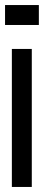

<svg xmlns="http://www.w3.org/2000/svg" viewBox="-32 -741 191 761"><path d="M-12 -642H122V-721H-12ZM94 0V-547H15V0Z"/></svg>

Font: League Gothic Condensed
Style: Regular
Weight: 400
Width: 3
Designer: Tyler Finck
Foundry: The League of Moveable Type
Version: Version 1.001;PS 001.001;hotconv 1.0.56;makeotf.lib2.0.21325